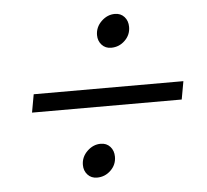

<svg xmlns="http://www.w3.org/2000/svg" viewBox="-40 -590 569 529"><g transform="rotate(-5 244.5 -325.5)"><path d="M332 -509Q332 -487 316 -471.5Q300 -456 278 -456Q262 -456 252 -467Q242 -478 242 -494Q242 -516 258.5 -532Q275 -548 296 -548Q312 -548 322 -537Q332 -526 332 -509ZM468 -347 459 -297H45L54 -347ZM262 -156Q262 -134 246 -118.5Q230 -103 208 -103Q192 -103 182 -114Q172 -125 172 -141Q172 -163 188.5 -179Q205 -195 226 -195Q242 -195 252 -184Q262 -173 262 -156Z"/></g></svg>

Font: Gontserrat Light
Style: Italic
Weight: 300
Italic angle: -11.3°
Designer: Julieta Ulanovsky
Foundry: Julieta Ulanovsky
Version: Version 6.001